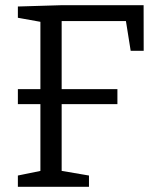

<svg xmlns="http://www.w3.org/2000/svg" viewBox="-20 -718 600 738"><path d="M431.3 -375.3V-317.7H48.7V-375.3ZM48.7 0V-43.3L146.3 -63.3L135.3 -49V-650L149 -631.7L48.7 -649.7V-693L216 -698H532L532.3 -522.7H482.3L462.3 -648L482 -637H202.3L217 -651.7V-49L204.7 -63.3L322 -43.3V0Z"/></svg>

Font: Bitter Thin
Style: Regular
Weight: 100
Designer: Sol Matas, and Bitter project Authors
Foundry: Sol Matas
Version: Version 2.002